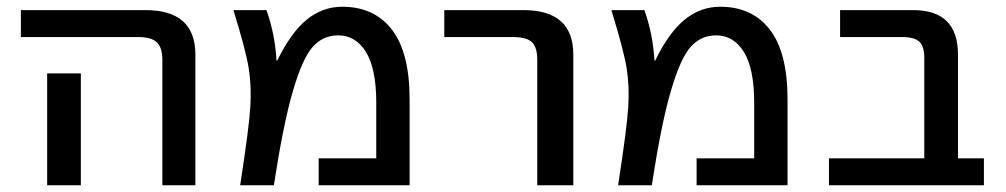

<svg xmlns="http://www.w3.org/2000/svg" viewBox="-20 -550 2988 570"><path d="M220 -332V-100V0H120V-100V-332ZM42 -440V-520H412Q560 -520 560 -388V0H462V-372Q462 -409 445.5 -424.5Q429 -440 389 -440Z M801 -370H803Q844 -454 891 -492Q938 -530 996 -530Q1091 -530 1143.5 -462Q1196 -394 1196 -255V0H926V-80H1097V-245Q1097 -346 1066.5 -395.5Q1036 -445 984 -445Q939 -445 908.5 -411Q878 -377 849.5 -279.5Q821 -182 793 0H693Q719 -168 723 -230.5Q727 -293 718.5 -346.5Q710 -400 673 -520H771Q796 -451 801 -370Z M1299 -440V-520H1534Q1682 -520 1682 -388V0H1575V-372Q1575 -410 1559 -425Q1543 -440 1503 -440Z M1923 -370H1925Q1966 -454 2013 -492Q2060 -530 2118 -530Q2213 -530 2265.5 -462Q2318 -394 2318 -255V0H2048V-80H2219V-245Q2219 -346 2188.5 -395.5Q2158 -445 2106 -445Q2061 -445 2030.5 -411Q2000 -377 1971.5 -279.5Q1943 -182 1915 0H1815Q1841 -168 1845 -230.5Q1849 -293 1840.5 -346.5Q1832 -400 1795 -520H1893Q1918 -451 1923 -370Z M2724 -378Q2724 -413 2709 -426.5Q2694 -440 2658 -440H2474V-520H2691Q2824 -520 2824 -388V-80H2901V0H2441V-80H2724Z"/></svg>

Font: Mplus 1p Medium
Style: Regular
Weight: 500
Version: Version 1.061